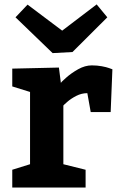

<svg xmlns="http://www.w3.org/2000/svg" viewBox="-20 -844 531 864"><path d="M393.1 -549.8Q417 -549.8 438 -545.9Q459 -542 470.9 -537.6Q482.9 -533.2 485.8 -532.2L478 -339.8H388.2L373 -424.8Q347.2 -424.8 323 -412.4Q298.8 -399.9 282 -385Q265.1 -370.1 265.1 -369.1V-105L365.2 -80.1V0H35.2V-80.1L115.2 -105V-430.2L35.2 -455.1V-535.2L245.1 -540L253.9 -471.2Q253.9 -473.1 277.3 -494.1Q300.8 -515.1 331.8 -532.5Q362.8 -549.8 393.1 -549.8ZM462.9 -766.1 306.2 -609.9 216.8 -605 49.8 -766.1 104 -823.2 259.8 -706.1 415 -824.2Z"/></svg>

Font: Kadwa
Style: Bold
Weight: 700
Designer: Sol Matas
Foundry: Sol Matas
Version: Version 1.001;PS 001.000;hotconv 1.0.70;makeotf.lib2.5.58329